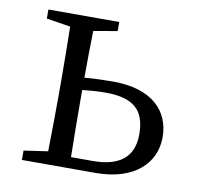

<svg xmlns="http://www.w3.org/2000/svg" viewBox="-64 -580 666 646"><g transform="rotate(10 269.5 -257.0)"><path d="M212 -38C211 -94 210 -174 210 -228V-267C237 -270 265 -272 289 -272C386 -272 425 -235 425 -153C425 -75 377 -38 286 -38ZM293 -483V-514H51V-483L133 -470C134 -415 135 -339 135 -286V-228C135 -176 134 -100 133 -44L51 -32V0H302C437 0 504 -70 504 -157C504 -246 442 -313 308 -313C278 -313 243 -312 210 -309C210 -359 211 -422 212 -469Z"/></g></svg>

Font: Source Han Serif K
Style: Regular
Weight: 400
Designer: Ryoko NISHIZUKA 西塚涼子 (kana & ideographs); Frank Grießhammer (Latin, Greek & Cyrillic); Wenlong ZHANG 张文龙 (bopomofo); San
Foundry: Adobe Systems Incorporated
Version: Version 1.001;PS 1.001;hotconv 16.6.54;makeotf.lib2.5.65590